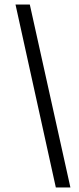

<svg xmlns="http://www.w3.org/2000/svg" viewBox="-20 -713 347 843"><path d="M225.1 110 48.1 -693H110.9L289.1 110Z"/></svg>

Font: Ancizar Serif Light
Style: Italic
Weight: 300
Italic angle: -4°
Designer: Cesar Puertas, Viviana Monsalve, Julian Moncada, Julian Prieto, Jose Castro, Felipe Aragon, Mariel Hernandez, Sara Alarc
Version: Version 8.100